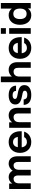

<svg xmlns="http://www.w3.org/2000/svg" viewBox="1904 -2664 772 4621"><g transform="rotate(-90 2290.5 -354.0)"><path d="M703 -308V0H839V-324C839 -454 771 -532 664 -532C586 -532 528 -490 492 -436C464 -497 410 -532 339 -532C265 -532 216 -495 184 -446V-520H52V0H188V-285C188 -383 245 -414 293 -414C352 -414 378 -368 378 -308V0H514V-285C514 -383 570 -414 618 -414C678 -414 703 -368 703 -308Z M1182 12C1309 12 1399 -57 1433 -160H1301C1280 -117 1241 -93 1182 -93C1110 -93 1066 -141 1055 -218H1442V-248C1442 -420 1346 -532 1182 -532C1017 -532 921 -415 921 -260C921 -105 1017 12 1182 12ZM1057 -312C1070 -383 1113 -427 1182 -427C1250 -427 1293 -383 1306 -312Z M1870 -308V0H2006V-324C2006 -454 1938 -532 1821 -532C1746 -532 1692 -496 1656 -448V-520H1524V0H1660V-285H1661C1661 -383 1727 -414 1775 -414C1845 -414 1870 -368 1870 -308Z M2317 12C2455 12 2552 -45 2552 -150C2552 -237 2506 -288 2345 -314C2243 -330 2219 -345 2219 -381C2219 -417 2256 -437 2307 -437C2361 -437 2411 -421 2413 -354H2539C2536 -461 2461 -532 2307 -532C2173 -532 2086 -474 2086 -374C2086 -289 2134 -237 2297 -209C2403 -191 2417 -176 2417 -141C2417 -104 2378 -83 2322 -83C2255 -83 2214 -104 2207 -171H2075C2083 -39 2176 12 2317 12Z M2622 0H2758V-285H2759C2759 -383 2825 -414 2873 -414C2943 -414 2968 -368 2968 -308V0H3104V-324C3104 -454 3036 -532 2919 -532C2847 -532 2794 -499 2758 -453V-720H2622Z M3446 12C3573 12 3663 -57 3697 -160H3565C3544 -117 3505 -93 3446 -93C3374 -93 3330 -141 3319 -218H3706V-248C3706 -420 3610 -532 3446 -532C3281 -532 3185 -415 3185 -260C3185 -105 3281 12 3446 12ZM3321 -312C3334 -383 3377 -427 3446 -427C3514 -427 3557 -383 3570 -312Z M3787 0H3923V-520H3787ZM3787 -599H3923V-720H3787Z M4529 0V-720H4393V-457C4358 -504 4306 -532 4235 -532C4085 -532 4004 -415 4004 -260C4004 -105 4085 12 4235 12C4309 12 4362 -18 4397 -69V0ZM4142 -260C4142 -356 4181 -420 4268 -420C4355 -420 4394 -356 4394 -260C4394 -164 4355 -100 4268 -100C4181 -100 4142 -164 4142 -260Z"/></g></svg>

Font: Aspekta 650
Style: Regular
Weight: 650
Designer: Ivo Dolenc
Version: Version 2.000